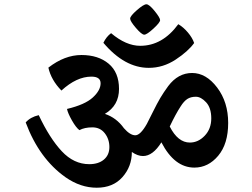

<svg xmlns="http://www.w3.org/2000/svg" viewBox="-20 -861 1176 897"><path d="M619.5 -813.5Q651 -841 664 -841Q677 -841 702.5 -809.5Q728 -778 728 -767Q728 -756 697 -727.5Q666 -699 654 -699Q642 -699 615 -730.5Q588 -762 588 -774Q588 -786 619.5 -813.5ZM675 -544Q562 -544 463 -661Q477 -690 499 -706Q569 -647 635 -647Q739 -647 813 -748Q837 -734 858 -709Q879 -684 887 -660Q859 -621 800.5 -582.5Q742 -544 675 -544ZM824 -364Q801 -329 773 -270Q811 -195 867 -195Q906 -195 936.5 -227Q967 -259 967 -308Q967 -357 943 -383Q919 -409 895 -409Q871 -409 855 -398.5Q839 -388 824 -364ZM206 -545Q282 -604 360.5 -604Q439 -604 487.5 -563.5Q536 -523 536 -445.5Q536 -368 470 -329Q524 -311 559 -262Q588 -229 612 -229Q636 -229 666 -282Q674 -297 694 -337.5Q714 -378 729 -403.5Q744 -429 766 -459Q812 -520 877.5 -520Q943 -520 994.5 -452Q1046 -384 1046 -286.5Q1046 -189 999.5 -133.5Q953 -78 888 -78Q795 -78 734 -196Q694 -132 648 -132Q623 -132 596 -151Q596 -83 552 -33.5Q508 16 432 16Q356 16 286 -33Q163 -120 100 -289Q122 -314 161 -323Q212 -215 268.5 -154.5Q325 -94 397 -94Q440 -94 465.5 -115.5Q491 -137 491 -174Q491 -211 469.5 -238.5Q448 -266 411.5 -266Q375 -266 351 -253Q335 -265 316 -298.5Q297 -332 293 -352Q377 -372 413.5 -405.5Q450 -439 450 -472Q450 -503 407 -503Q338 -503 267 -438Q219 -487 206 -545Z"/></svg>

Font: Karma
Style: Bold
Weight: 700
Designer: Joana Correia
Foundry: Indian Type Foundry
Version: Version 1.202;PS 1.0;hotconv 1.0.78;makeotf.lib2.5.61930; tt